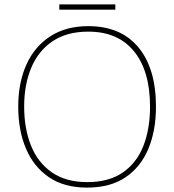

<svg xmlns="http://www.w3.org/2000/svg" viewBox="-20 -844 794 874"><path d="M690 -358Q690 -250 655.5 -167Q621 -84 551.5 -37Q482 10 376 10Q272 10 202.5 -37.5Q133 -85 98 -168Q63 -251 63 -359Q63 -467 100 -549.5Q137 -632 208.5 -678.5Q280 -725 382 -725Q530 -725 610 -628.5Q690 -532 690 -358ZM90 -359Q90 -259 121 -181.5Q152 -104 216 -59.5Q280 -15 377 -15Q475 -15 538.5 -58.5Q602 -102 632.5 -179.5Q663 -257 663 -358Q663 -521 590 -610.5Q517 -700 382 -700Q284 -700 219 -656Q154 -612 122 -535Q90 -458 90 -359ZM505 -824V-800H250V-824Z"/></svg>

Font: Noto Sans Syriac Western Thin
Style: Regular
Weight: 100
Designer: Patrick Giasson and the Monotype Design Team
Foundry: Monotype Imaging Inc.
Version: Version 3.000; ttfautohint (v1.8.4.7-5d5b)